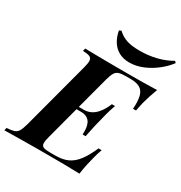

<svg xmlns="http://www.w3.org/2000/svg" viewBox="-253 -1074 1151 1222"><g transform="rotate(30 322.5 -463.0)"><path d="M225 -346 230 -366H428L423 -346ZM330 -366Q358 -366 380 -377Q402 -388 418.5 -406Q435 -424 447 -445Q459 -466 467 -486H490Q474 -440 467 -412.5Q460 -385 453 -356Q448 -338 444 -321Q440 -304 435.5 -282.5Q431 -261 424 -226H402Q403 -246 401.5 -267Q400 -288 392 -306Q384 -324 366.5 -335Q349 -346 319 -346ZM598 -528Q602 -587 593 -621.5Q584 -656 558.5 -670.5Q533 -685 488 -685H457Q424 -685 405.5 -679.5Q387 -674 376.5 -656.5Q366 -639 356 -602L224 -106Q214 -70 215.5 -52Q217 -34 232.5 -28.5Q248 -23 281 -23H318Q372 -23 409 -40Q446 -57 475.5 -95.5Q505 -134 534 -200H557Q552 -187 546 -168Q540 -149 535 -128Q530 -109 522 -73.5Q514 -38 509 0Q458 -2 395 -2.5Q332 -3 282 -3Q257 -3 218.5 -3Q180 -3 135 -2.5Q90 -2 44 -1.5Q-2 -1 -43 0L-38 -20Q-4 -22 15 -28Q34 -34 44.5 -52Q55 -70 65 -106L197 -602Q207 -639 205 -656.5Q203 -674 187.5 -680.5Q172 -687 138 -688L143 -708Q184 -707 230 -706.5Q276 -706 321 -705.5Q366 -705 404.5 -705Q443 -705 468 -705Q513 -705 569.5 -705.5Q626 -706 671 -708Q658 -673 649 -645Q640 -617 633 -590Q629 -572 625.5 -556Q622 -540 620 -528ZM449 -869Q513 -869 571 -883.5Q629 -898 677 -926L688 -916Q662 -880 620 -846.5Q578 -813 528.5 -792Q479 -771 429 -771Q383 -771 350 -790Q317 -809 297.5 -842Q278 -875 271 -915L286 -922Q315 -894 352.5 -881.5Q390 -869 449 -869Z"/></g></svg>

Font: Playfair Display
Style: Bold Italic
Weight: 700
Italic angle: -14°
Designer: Claus Eggers Sørensen
Foundry: Claus Eggers Sørensen
Version: Version 1.203